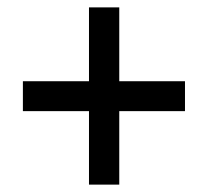

<svg xmlns="http://www.w3.org/2000/svg" viewBox="-20 -613 565 520"><path d="M303 -393V-593H221V-393H42V-312H221V-113H303V-312H481V-393Z"/></svg>

Font: Noto Sans SemiCondensed Medium
Style: Regular
Weight: 500
Width: 4
Designer: Monotype Design Team
Foundry: Monotype Imaging Inc.
Version: Version 2.013